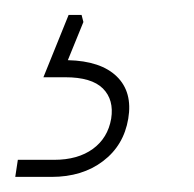

<svg xmlns="http://www.w3.org/2000/svg" viewBox="-44 -29 255 253"><path d="M-23.9 204.1 -20.5 181.6H27.3Q58.6 181.6 78.4 167.2Q98.1 152.8 102.5 127.4Q106.4 102.5 91.6 87.6Q76.7 72.8 42 72.8H13.2L46.4 -9.3H63.5L65.9 0L45.4 50.3Q88.9 51.3 109.9 71.8Q130.9 92.3 125 127.4Q119.1 162.6 91.8 183.3Q64.5 204.1 23.9 204.1Z"/></svg>

Font: Inter 18pt Thin
Style: Italic
Weight: 250
Italic angle: -9.3988°
Version: Version 4.001;git-66647c0bb